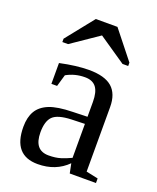

<svg xmlns="http://www.w3.org/2000/svg" viewBox="-133 -776 710 867"><g transform="rotate(20 222.0 -343.0)"><path d="M227.1 -469.2Q302.2 -469.2 337.6 -438.5Q373 -407.7 373 -344.2V-34.2L430.2 -22V0H304.2L294.9 -45.9Q239.3 9.8 152.8 9.8Q35.2 9.8 35.2 -127Q35.2 -172.9 53 -202.9Q70.8 -232.9 109.9 -248.8Q148.9 -264.6 223.1 -266.1L292 -268.1V-339.8Q292 -387.2 274.7 -409.7Q257.3 -432.1 221.2 -432.1Q172.4 -432.1 131.8 -409.2L115.2 -352.1H87.9V-452.1Q167 -469.2 227.1 -469.2ZM292 -233.9 228 -231.9Q162.6 -229.5 139.4 -206.5Q116.2 -183.6 116.2 -129.9Q116.2 -43.9 186 -43.9Q219.2 -43.9 243.4 -51.5Q267.6 -59.1 292 -70.8ZM69.8 -546.4V-562.5L176.3 -695.8H280.3L386.2 -562.5V-546.4H358.9L228 -635.7L97.2 -546.4Z"/></g></svg>

Font: Tinos
Style: Regular
Weight: 400
Designer: Steve Matteson
Foundry: Monotype Imaging Inc.
Version: Version 1.23